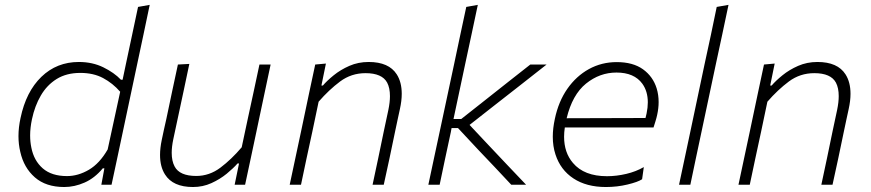

<svg xmlns="http://www.w3.org/2000/svg" viewBox="-20 -760 3583 790"><path d="M244.5 9.5Q169 9.5 123.5 -30.2Q78 -70 63.5 -135Q56 -166 56 -200Q56 -236 64.5 -274.5Q87 -382.5 150.2 -443.8Q213.5 -505 304.5 -505Q360.5 -505 405.2 -483Q450 -461 477.5 -432H484.5L497.5 -494Q511 -556 523.5 -616Q536 -676 548 -731.5L596 -740Q583 -679 570.5 -618.5Q557.5 -558 544 -494L486 -220.5Q472.5 -158.5 462 -107.5Q451 -56 439 0H397L409.5 -67.5H403Q369.5 -27 328 -8.8Q286.5 9.5 244.5 9.5ZM255.5 -35.5Q301.5 -35.5 345.8 -61.5Q390 -87.5 423 -145L474.5 -382.5Q444 -417.5 404.2 -438.8Q364.5 -460 310.5 -460Q253.5 -460 213.2 -435Q173 -410 148 -367Q123 -324 111.5 -269.5Q104 -234 104 -202.5Q104 -176.5 109 -152.5Q119.5 -99 156 -67.2Q192.5 -35.5 255.5 -35.5Z M774 9.5Q691.5 9.5 659 -42Q638.5 -74 638.5 -122.5Q638.5 -150.5 645.5 -184Q650 -205.5 654.2 -225Q658.5 -244.5 664.5 -271Q677.5 -334 688.8 -386.5Q700 -439 712 -494.5L759 -497Q747 -441 736 -388Q724.5 -334.5 711.5 -273.5L693 -187Q686.5 -156 686.5 -131Q686.5 -97.5 698.5 -75Q719 -36 787.5 -36Q841.5 -36 887 -70.2Q932.5 -104.5 974.5 -154L1000 -273.5Q1013 -333.5 1024.5 -386.5Q1035.5 -439 1047.5 -494.5H1093.5Q1081.5 -439 1070.5 -386Q1059.5 -333 1046 -270.5L1035.5 -220.5Q1022 -159 1011.5 -107.5Q1000.5 -56 988.5 0H945.5L963.5 -87.5H957.5Q940.5 -68 912.8 -45.2Q885 -22.5 849.8 -6.5Q814.5 9.5 774 9.5Z M1172 0Q1184 -56 1195 -108Q1206 -160 1219 -220.5L1229.5 -270.5Q1239 -316 1251.2 -373.8Q1263.5 -431.5 1277 -494.5L1321 -498.5L1302.5 -408H1308.5Q1325 -427.5 1353 -450.2Q1381 -473 1417.5 -489Q1454 -505 1497 -505Q1580 -505 1612.5 -454Q1633 -422 1633 -374Q1633 -345.5 1625.5 -311.5Q1621 -290.5 1616.5 -270Q1612 -249 1606 -220.5Q1593.5 -160 1582.5 -108Q1571 -56 1559 0H1513Q1525 -56.5 1536 -108Q1546.5 -159.5 1559 -219L1578 -308Q1584.5 -339.5 1584.5 -364.5Q1584.5 -398 1573 -420Q1552 -459 1484 -459Q1425.5 -459 1379.5 -424.8Q1333.5 -390.5 1291 -341.5L1265.5 -220Q1252.5 -159.5 1241.2 -107.8Q1230 -56 1218.5 0Z M1742.5 0Q1754.5 -55.5 1765.5 -108Q1776.5 -160 1789.5 -220L1848 -494Q1861.5 -557.5 1874 -617Q1886.5 -676.5 1898.5 -731.5L1946 -740Q1933 -678.5 1920.2 -618.5Q1907.5 -558.5 1893.5 -494L1846 -270.5H1878L1977.5 -349Q2023.5 -385.5 2069.8 -422Q2116 -458.5 2162 -494.5H2229Q2174 -451.5 2119.5 -408.5L2009.5 -322.5L1912 -246L1982 -171.5Q2022.5 -128.5 2063.2 -85.5Q2104 -42.5 2144.5 0H2083.5Q2049.5 -36 2016 -72Q1982 -107.5 1948 -143.5L1864.5 -233H1838L1835 -216.5Q1822 -156.5 1811.2 -105.8Q1800.5 -55 1789 0Z M2473 9.5Q2393 9.5 2339.5 -25.8Q2286 -61 2265.5 -124.5Q2254.5 -158 2254.5 -197.5Q2254.5 -232 2263 -271Q2278 -342.5 2314.5 -394.8Q2351 -447 2403.2 -475.8Q2455.5 -504.5 2517.5 -504.5Q2584.5 -504.5 2625.8 -474.8Q2667 -445 2682 -396Q2690 -369.5 2690 -340Q2690 -315 2684 -287.5Q2681.5 -275.5 2677 -261Q2672.5 -246.5 2669 -235.5H2304Q2301 -215.5 2301 -197.5Q2301 -132 2337.5 -89.5Q2383.5 -35 2477.5 -35Q2516.5 -35 2556.8 -44.5Q2597 -54 2629 -72.5L2622 -22.5Q2604.5 -11 2562 -0.8Q2519.5 9.5 2473 9.5ZM2516.5 -461.5Q2447.5 -461.5 2391.2 -416Q2335 -370.5 2311.5 -273.5L2636 -274.5Q2638.5 -284.5 2640.5 -293.5Q2645.5 -317.5 2645.5 -339Q2645.5 -384 2623 -415.5Q2589.5 -461.5 2516.5 -461.5Z M2774 0Q2786 -56 2797 -108Q2808 -160 2821 -221L2878.5 -493.5L2905 -616Q2917.5 -675.5 2929 -731.5L2977.5 -740Q2964.5 -678.5 2951.8 -618.5Q2939 -558.5 2925 -494L2867 -220.5Q2854 -158.5 2843 -107.5Q2832 -56 2820.5 0Z M3018.5 0Q3030.5 -56 3041.5 -108Q3052.5 -160 3065.5 -220.5L3076 -270.5Q3085.5 -316 3097.8 -373.8Q3110 -431.5 3123.5 -494.5L3167.5 -498.5L3149 -408H3155Q3171.5 -427.5 3199.5 -450.2Q3227.5 -473 3264 -489Q3300.5 -505 3343.5 -505Q3426.5 -505 3459 -454Q3479.5 -422 3479.5 -374Q3479.5 -345.5 3472 -311.5Q3467.5 -290.5 3463 -270Q3458.5 -249 3452.5 -220.5Q3440 -160 3429 -108Q3417.5 -56 3405.5 0H3359.5Q3371.5 -56.5 3382.5 -108Q3393 -159.5 3405.5 -219L3424.5 -308Q3431 -339.5 3431 -364.5Q3431 -398 3419.5 -420Q3398.5 -459 3330.5 -459Q3272 -459 3226 -424.8Q3180 -390.5 3137.5 -341.5L3112 -220Q3099 -159.5 3087.8 -107.8Q3076.5 -56 3065 0Z"/></svg>

Font: Heraclito ExtraLight
Style: Italic
Weight: 200
Italic angle: -12°
Designer: Kostas Bartsokas (font) & Cristiano Sobral (main changes)
Foundry: Kostas Bartsokas (font) & Cristiano Sobral (main changes)
Version: Version 1.00;July 8, 2020;FontCreator 13.0.0.2655 64-bit